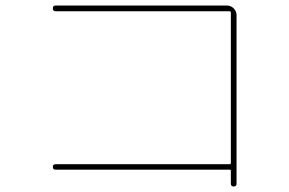

<svg xmlns="http://www.w3.org/2000/svg" viewBox="-20 -680 1040 690"><path d="M804.7 -89.8Q809.6 -89.8 809.6 -94.7V-634.8Q809.6 -639.6 804.7 -639.6H179.7Q169.9 -639.6 169.9 -649.9Q169.9 -660.2 179.7 -660.2H794.9Q809.6 -660.2 819.8 -649.9Q830.1 -639.6 830.1 -625V-19.5Q830.1 -9.8 819.8 -9.8Q809.6 -9.8 809.6 -19.5V-65.4Q809.6 -70.3 804.7 -70.3H179.7Q169.9 -70.3 169.9 -80.1Q169.9 -89.8 179.7 -89.8Z"/></svg>

Font: Rounded-L Mgen+ 2m thin
Style: Regular
Weight: 100
Designer: [Source Han Sans]
Ryoko NISHIZUKA  (kana & ideographs); Paul D. Hunt (Latin, Greek & Cyrillic); Wenlong ZHANG  (bopomofo
Version: Version 1.059.20150602